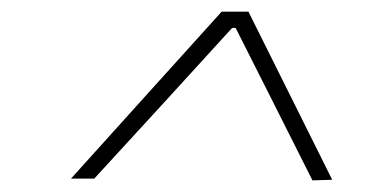

<svg xmlns="http://www.w3.org/2000/svg" viewBox="-20 -704 630 330"><path d="M517 -394Q484 -459.5 451 -525.2Q418 -591 385 -656H379Q320 -591.5 260.8 -526.5Q201.5 -461.5 142 -397H102Q169.5 -472 233.5 -542.8Q297.5 -613.5 361 -684H407Q443 -612 479 -539.5Q515 -467 551 -395Z"/></svg>

Font: Commissioner Thin
Style: Italic
Weight: 100
Italic angle: -12°
Designer: Kostas Bartsokas
Foundry: Kostas Bartsokas
Version: Version 1.000; ttfautohint (v1.8.3)